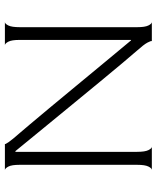

<svg xmlns="http://www.w3.org/2000/svg" viewBox="52 -692 640 784"><g transform="rotate(-90 372.0 -300.0)"><path d="M70 0Q77 0 84 -14Q91 -28 91 -60V-540Q91 -572 84 -585.5Q77 -599 70 -600H176Q174 -599 183.5 -585Q193 -571 222 -538Q229 -530 256 -498Q283 -466 323 -418Q363 -370 410 -313Q457 -256 506 -197Q555 -138 599 -85H601V-540Q601 -572 594 -585.5Q587 -599 580 -600H674Q667 -600 660 -586Q653 -572 653 -539V-60Q653 -28 660 -14Q667 0 674 0H596Q598 -3 590 -18Q582 -33 556 -62Q540 -80 507 -119.5Q474 -159 430.5 -211.5Q387 -264 338 -324Q289 -384 239.5 -444Q190 -504 147 -557H144V-60Q144 -28 151 -14Q158 0 165 0Z"/></g></svg>

Font: Red Rose Light
Style: Regular
Weight: 300
Designer: Jaikishan Patel
Version: Version 1.001; ttfautohint (v1.8.3)